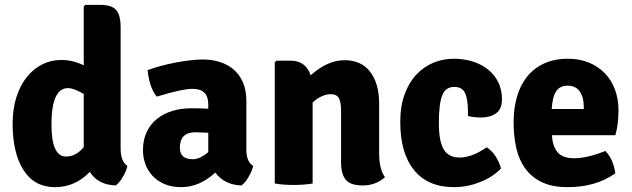

<svg xmlns="http://www.w3.org/2000/svg" viewBox="-20 -756 2603 791"><path d="M232 -509Q280 -509 325 -487V-729L331 -736H392Q440 -736 458.5 -715Q477 -694 477 -642V-144Q477 -91 505 -72Q500 -51 486 -27Q472 -3 457 8Q384 6 350 -48Q290 15 206 15Q122 15 77 -55Q32 -125 32 -247Q32 -307 47.5 -355.5Q63 -404 90 -438Q117 -472 153.5 -490.5Q190 -509 232 -509ZM252 -111Q293 -111 325 -150V-369Q284 -393 260 -393Q192 -393 192 -243Q192 -111 252 -111Z M1023 -72Q1018 -51 1004 -27Q990 -3 975 8Q905 6 867 -45Q802 15 726 15Q687 15 658 2.5Q629 -10 609 -31Q589 -52 579 -79.5Q569 -107 569 -137Q569 -180 584.5 -212.5Q600 -245 627 -266.5Q654 -288 690 -299Q726 -310 767 -310Q790 -310 807.5 -309.5Q825 -309 838 -308V-327Q838 -390 773 -390Q731 -390 626 -358Q596 -393 588 -467Q612 -476 641.5 -484Q671 -492 702 -498Q733 -504 763 -507.5Q793 -511 817 -511Q852 -511 884.5 -501Q917 -491 941.5 -470.5Q966 -450 980.5 -417.5Q995 -385 995 -340V-137Q995 -91 1023 -72ZM721 -147Q721 -100 775 -100Q803 -100 838 -129V-209Q818 -210 804.5 -210.5Q791 -211 784 -211Q721 -211 721 -147Z M1542 -330V-125Q1542 -59 1566 -26Q1528 8 1475 8Q1423 8 1404 -16Q1385 -40 1385 -89V-302Q1385 -336 1376 -352Q1367 -368 1341 -368Q1326 -368 1307 -360Q1288 -352 1268 -334V0Q1251 3 1231 4.5Q1211 6 1190 6Q1169 6 1149 4.5Q1129 3 1112 0V-499L1119 -506H1178Q1239 -506 1260 -446Q1330 -508 1399 -508Q1469 -508 1505.5 -459.5Q1542 -411 1542 -330Z M1908 -278V-291Q1908 -347 1896 -372.5Q1884 -398 1851 -398Q1816 -398 1802 -363.5Q1788 -329 1788 -249Q1788 -209 1793.5 -182Q1799 -155 1809.5 -138.5Q1820 -122 1836 -114.5Q1852 -107 1874 -107Q1897 -107 1925 -117Q1953 -127 1985 -149Q1994 -144 2003.5 -134.5Q2013 -125 2021 -113Q2029 -101 2035 -87.5Q2041 -74 2044 -62Q2011 -27 1958 -6Q1905 15 1850 15Q1743 15 1686 -55Q1629 -125 1629 -254Q1629 -320 1647.5 -369Q1666 -418 1696.5 -450Q1727 -482 1766.5 -498Q1806 -514 1849 -514Q1893 -514 1929.5 -502Q1966 -490 1992.5 -468Q2019 -446 2033.5 -415.5Q2048 -385 2048 -348Q2048 -306 2023.5 -289Q1999 -272 1963 -272Q1933 -272 1908 -278Z M2515 -199H2254Q2256 -154 2277 -129Q2298 -104 2346 -104Q2370 -104 2401.5 -111Q2433 -118 2474 -134Q2507 -100 2515 -42Q2435 15 2319 15Q2256 15 2213.5 -5Q2171 -25 2144.5 -61Q2118 -97 2107 -146Q2096 -195 2096 -253Q2096 -309 2109.5 -356.5Q2123 -404 2150.5 -439Q2178 -474 2220.5 -494Q2263 -514 2320 -514Q2368 -514 2406.5 -498Q2445 -482 2472 -454Q2499 -426 2513.5 -387Q2528 -348 2528 -302Q2528 -241 2515 -199ZM2253 -307H2385V-318Q2385 -355 2368.5 -379Q2352 -403 2319 -403Q2287 -403 2271.5 -380.5Q2256 -358 2253 -307Z"/></svg>

Font: Signika
Style: Bold
Weight: 700
Designer: Anna Giedrys
Foundry: Anna Giedrys
Version: Version 1.001